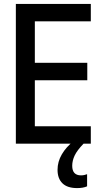

<svg xmlns="http://www.w3.org/2000/svg" viewBox="-20 -734 540 981"><path d="M61 0V-714H444V-625H158V-413H426V-324H158V-89H444V0ZM374 227Q324 227 299 202.5Q274 178 274 134Q274 92 296 54.5Q318 17 356 -13L407 0Q374 34 361.5 60.5Q349 87 349 113Q349 162 394 162Q404 162 411.5 160Q419 158 425 156V218Q405 227 374 227Z"/></svg>

Font: Noto Sans Mono ExtraCondensed Medium
Style: Regular
Weight: 500
Width: 2
Designer: Monotype Design Team
Foundry: Monotype Imaging Inc.
Version: Version 2.014